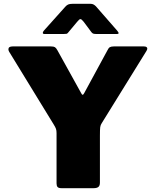

<svg xmlns="http://www.w3.org/2000/svg" viewBox="-20 -985 814 1005"><path d="M751 -730Q751 -727 747 -719L513 -341Q506 -331 504.5 -319Q503 -307 503 -275V-29Q503 -13 495 -6.5Q487 0 470 0H302Q287 0 281.5 -6Q276 -12 276 -25V-288Q276 -302 273 -310.5Q270 -319 262 -332L28 -714Q24 -721 24 -727Q24 -742 46 -742H247Q261 -742 267.5 -738Q274 -734 281 -721L404 -499Q409 -489 412 -489Q417 -489 421 -498L542 -721Q548 -734 555 -738Q562 -742 576 -742H733Q751 -742 751 -730ZM418 -871Q407 -885 401 -885Q395 -885 384 -871L338 -816Q333 -809 328.5 -808Q324 -807 312 -807H213Q204 -807 204 -813Q204 -818 210 -825L322 -950Q329 -958 337 -961.5Q345 -965 359 -965H454Q463 -965 469.5 -961.5Q476 -958 482 -952L593 -825Q601 -815 601 -812Q601 -807 591 -807H486Q475 -807 469.5 -808.5Q464 -810 459 -816Z"/></svg>

Font: Libre Franklin Black
Style: Regular
Weight: 900
Designer: Pablo Impallari, Rodrigo Fuenzalida
Foundry: Impallari Type
Version: Version 1.002; ttfautohint (v1.5)